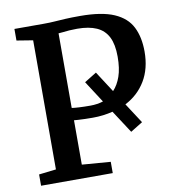

<svg xmlns="http://www.w3.org/2000/svg" viewBox="-83 -824 815 897"><g transform="rotate(-10 324.0 -375.0)"><path d="M39.5 0V-53.5L121 -63V-675.5L44 -688V-743H184Q212.5 -743 235.8 -744.8Q259 -746.5 286.8 -748Q314.5 -749.5 355.5 -749.5Q459 -749.5 517.5 -724Q576 -698.5 600.2 -650.2Q624.5 -602 624.5 -533.5Q624.5 -453 589.8 -395.2Q555 -337.5 493.5 -306L555.5 -210.5L498 -175L428 -282.5Q406 -277 382.2 -274Q358.5 -271 333 -271Q316 -271 296.8 -271.5Q277.5 -272 263 -273Q248.5 -274 244 -274.5V-64L379.5 -53.5V0ZM332 -328.5Q348 -328.5 363.2 -330.8Q378.5 -333 392.5 -337.5L326 -440.5L383.5 -476L447.5 -377Q470 -400.5 483.2 -438.2Q496.5 -476 496.5 -532Q496.5 -590 478.8 -625.2Q461 -660.5 424.5 -676.8Q388 -693 332.5 -693Q311.5 -693 295.5 -691.8Q279.5 -690.5 267.2 -689Q255 -687.5 243.5 -687V-333Q255.5 -331 278 -329.8Q300.5 -328.5 332 -328.5Z"/></g></svg>

Font: Merriweather SemiBold
Style: Regular
Weight: 600
Version: Version 2.100